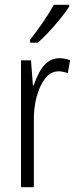

<svg xmlns="http://www.w3.org/2000/svg" viewBox="-20 -785 323 805"><path d="M229 -541Q239 -541 251 -539Q263 -537 274 -532L264 -478Q257 -481 246.5 -483.5Q236 -486 226 -486Q193 -486 169.5 -456Q146 -426 133.5 -378.5Q121 -331 122 -279V0H68V-532H110L118 -427H121Q131 -456 145 -482Q159 -508 179.5 -524.5Q200 -541 229 -541ZM270 -757Q255 -734 232 -705.5Q209 -677 184 -650.5Q159 -624 139 -606H106V-618Q137 -658 161 -693Q185 -728 206 -765H270Z"/></svg>

Font: Noto Sans Telugu ExtraCondensed Light
Style: Regular
Weight: 300
Width: 2
Designer: Jelle Bosma - Monotype Design Team
Foundry: Monotype Imaging Inc.
Version: Version 2.005; ttfautohint (v1.8.4.7-5d5b)